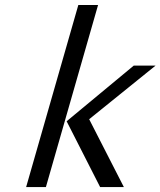

<svg xmlns="http://www.w3.org/2000/svg" viewBox="-20 -758 650 778"><path d="M297.4 -737.8H377.4L166 0H85.9ZM522 -492.2H610.4L341.3 -274.9L481.9 0H385.7L250 -266.6Z"/></svg>

Font: Cantarell
Style: Italic
Weight: 400
Italic angle: -16°
Designer: Dave Crossland
Version: Version 1.004